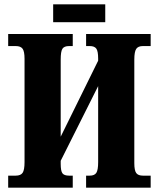

<svg xmlns="http://www.w3.org/2000/svg" viewBox="-20 -872 733 892"><path d="M227 -852H469V-769H227ZM18 -56H53Q76 -56 85 -69Q94 -82 94 -119V-599Q94 -633 85 -645.5Q76 -658 53 -658H18V-714H318V-658H301Q278 -658 270 -645.5Q262 -633 262 -595V-237L436 -590V-600Q436 -634 427.5 -646Q419 -658 397 -658H380V-714H680V-658H644Q622 -658 613 -645Q604 -632 604 -595V-114Q604 -80 613 -68Q622 -56 644 -56H680V0H380V-56H397Q419 -56 427.5 -69Q436 -82 436 -119V-472L262 -125V-111Q262 -78 270 -67Q278 -56 301 -56H318V0H18Z"/></svg>

Font: Noto Serif CondBlack
Style: Regular
Weight: 900
Width: 3
Designer: Monotype Design Team
Foundry: Monotype Imaging Inc.
Version: Version 1.001